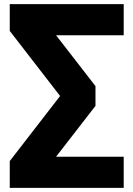

<svg xmlns="http://www.w3.org/2000/svg" viewBox="-20 -725 643 925"><path d="M27 180V51L290 -289V-236L27 -576V-705H576V-555H220V-594L440 -310V-215L220 69V30H576V180Z"/></svg>

Font: Nunito Sans 11pt Black
Style: Regular
Weight: 900
Version: Version 3.101;gftools[0.9.27]